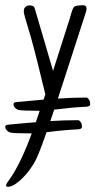

<svg xmlns="http://www.w3.org/2000/svg" viewBox="-22 -597 363 730"><path d="M30.3 -194.8 29.3 -200.7Q29.3 -207 37.1 -208.5L143.6 -218.3L150.4 -238.3L140.6 -277.8Q105 -426.8 86.4 -486.1Q67.9 -545.4 68.4 -553.5Q68.8 -561.5 70.3 -564.9Q76.7 -576.7 91.3 -576.4Q106 -576.2 109.4 -567.4L179.7 -327.6L242.7 -524.9Q244.6 -530.8 249 -546.6Q253.4 -562.5 258.8 -569.8Q264.2 -577.1 293.9 -577.1Q307.6 -576.7 307.1 -564Q307.1 -559.1 306.2 -555.7L198.2 -222.2Q253.9 -226.1 307.6 -226.1Q310.5 -225.6 315.7 -219.5Q320.8 -213.4 320.8 -199.2Q319.8 -191.4 301.8 -190.9Q253.9 -189 184.1 -180.2L169.4 -136.7Q223.6 -140.1 276.4 -140.1Q279.3 -139.6 284.4 -133.5Q289.6 -127.4 289.6 -113.3Q288.6 -105.5 270.5 -105Q222.2 -103 154.8 -94.2L150.4 -81.5Q122.6 -1 106.7 24.7Q90.8 50.3 75.2 67.9Q33.7 113.3 7.8 113.3Q1 112.8 1 107.9Q1.5 102.5 7.3 94.7Q50.8 37.1 93.3 -75.2L98.6 -89.8Q27.8 -89.8 16.4 -93.3Q4.9 -96.7 -1 -108.9L-2 -114.7Q-2 -121.1 5.9 -122.6Q69.8 -128.9 114.3 -132.3L128.9 -175.8Q59.1 -175.8 47.6 -179.2Q36.1 -182.6 30.3 -194.8Z"/></svg>

Font: Kristi
Style: Regular
Weight: 400
Italic angle: -15°
Version: Version 1.004